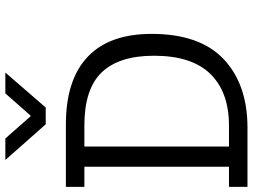

<svg xmlns="http://www.w3.org/2000/svg" viewBox="-136 -828 963 732"><g transform="rotate(-90 346.0 -461.5)"><path d="M0 -70.5H76.9V-621.8H0V-692.3H238.5Q407.7 -692.3 495.5 -609.6Q583.3 -526.9 583.3 -365.4Q583.3 -182.1 487.2 -91Q391 0 225.6 0H0ZM153.8 -70.5H233.3Q361.5 -70.5 430.8 -141.7Q500 -212.8 500 -356.4Q500 -489.7 436.5 -555.8Q373.1 -621.8 234.6 -621.8H153.8ZM271.8 -826.9 356.4 -923.1H435.9L302.6 -769.2H238.5L102.6 -923.1H184.6L269.2 -826.9Z"/></g></svg>

Font: Slabo 13px
Style: Regular
Weight: 400
Designer: John Hudson
Foundry: Tiro Typeworks Ltd.
Version: Version 1.02 Build 005a